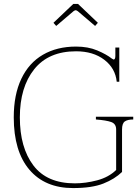

<svg xmlns="http://www.w3.org/2000/svg" viewBox="-20 -947 708 977"><path d="M252 -831 353 -927H377L478 -831L464 -815L376 -890Q369 -895 365 -895Q361 -895 354 -890L266 -815ZM50 -350Q50 -465 88.5 -546Q127 -627 198.5 -668.5Q270 -710 367 -710Q428 -710 474.5 -690.5Q521 -671 549 -649Q557 -644 558 -644Q567 -644 567 -663V-705H587V-531H574Q567 -600 510.5 -643Q454 -686 367 -686Q227 -686 154 -594.5Q81 -503 81 -350Q81 -196 150 -105Q219 -14 361 -14Q416 -14 474.5 -29.5Q533 -45 571 -82V-288Q571 -317 546 -326Q521 -335 468 -339V-353H658V-339Q629 -339 615 -329Q601 -319 601 -288V-72Q564 -36 506 -13Q448 10 352 10Q209 10 129.5 -83.5Q50 -177 50 -350Z"/></svg>

Font: Taviraj Thin
Style: Regular
Weight: 100
Designer: Katatrad Team
Foundry: CadsonDemak
Version: Version 1.030